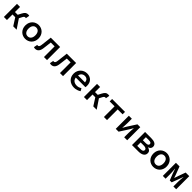

<svg xmlns="http://www.w3.org/2000/svg" viewBox="756 -2789 5088 5088"><g transform="rotate(45 3300.0 -245.5)"><path d="M93 0V-491H208V-300H311L363 -399Q379 -430 394.5 -450Q410 -470 427 -482Q444 -494 463.5 -498.5Q483 -503 506 -503Q530 -503 547 -496L528 -389Q522 -391 517 -392Q512 -393 504 -393Q486 -393 471.5 -382.5Q457 -372 438 -335L398 -257L571 0H444L311 -208H208V0Z M900 12Q852 12 807 -5Q762 -22 728 -55Q694 -88 673.5 -136Q653 -184 653 -245Q653 -306 673.5 -354Q694 -402 728 -435Q762 -468 807 -485.5Q852 -503 900 -503Q948 -503 993 -485.5Q1038 -468 1072 -435Q1106 -402 1126.5 -354Q1147 -306 1147 -245Q1147 -184 1126.5 -136Q1106 -88 1072 -55Q1038 -22 993 -5Q948 12 900 12ZM900 -82Q960 -82 994 -126.5Q1028 -171 1028 -245Q1028 -320 994 -364.5Q960 -409 900 -409Q840 -409 806 -364.5Q772 -320 772 -245Q772 -171 806 -126.5Q840 -82 900 -82Z M1273 12Q1245 12 1222 2L1242 -102Q1247 -100 1252.5 -99Q1258 -98 1265 -98Q1288 -98 1303.5 -118.5Q1319 -139 1324 -186Q1334 -263 1342.5 -338.5Q1351 -414 1360 -491H1710V0H1595V-400H1451Q1444 -339 1436.5 -277.5Q1429 -216 1421 -155Q1410 -73 1373 -30.5Q1336 12 1273 12Z M1873 12Q1845 12 1822 2L1842 -102Q1847 -100 1852.5 -99Q1858 -98 1865 -98Q1888 -98 1903.5 -118.5Q1919 -139 1924 -186Q1934 -263 1942.5 -338.5Q1951 -414 1960 -491H2310V0H2195V-400H2051Q2044 -339 2036.5 -277.5Q2029 -216 2021 -155Q2010 -73 1973 -30.5Q1936 12 1873 12Z M2730 12Q2674 12 2625 -5.5Q2576 -23 2539.5 -56Q2503 -89 2482 -137Q2461 -185 2461 -246Q2461 -306 2482 -353.5Q2503 -401 2538.5 -434.5Q2574 -468 2619.5 -485.5Q2665 -503 2715 -503Q2770 -503 2812 -485.5Q2854 -468 2883 -437.5Q2912 -407 2927 -364Q2942 -321 2942 -270Q2942 -253 2940.5 -237.5Q2939 -222 2937 -212H2576Q2586 -143 2631 -110Q2676 -77 2745 -77Q2784 -77 2817 -88Q2850 -99 2883 -118L2922 -46Q2883 -20 2833.5 -4Q2784 12 2730 12ZM2718 -414Q2667 -414 2628.5 -384Q2590 -354 2579 -294H2840Q2834 -354 2802.5 -384Q2771 -414 2718 -414Z M3093 0V-491H3208V-300H3311L3363 -399Q3379 -430 3394.5 -450Q3410 -470 3427 -482Q3444 -494 3463.5 -498.5Q3483 -503 3506 -503Q3530 -503 3547 -496L3528 -389Q3522 -391 3517 -392Q3512 -393 3504 -393Q3486 -393 3471.5 -382.5Q3457 -372 3438 -335L3398 -257L3571 0H3444L3311 -208H3208V0Z M3842 0V-400H3658V-491H4142V-400H3958V0Z M4286 0V-491H4398V-322Q4398 -284 4394.5 -237.5Q4391 -191 4388 -144H4391Q4404 -167 4422 -196.5Q4440 -226 4452 -248L4608 -491H4714V0H4602V-169Q4602 -207 4605.5 -253.5Q4609 -300 4613 -347H4609Q4596 -324 4578.5 -294.5Q4561 -265 4548 -243L4392 0Z M4894 0V-491H5123Q5166 -491 5202.5 -484.5Q5239 -478 5266 -463Q5293 -448 5308 -423.5Q5323 -399 5323 -364Q5323 -328 5302 -300.5Q5281 -273 5239 -261V-257Q5284 -246 5313.5 -219Q5343 -192 5343 -141Q5343 -104 5327 -77.5Q5311 -51 5283 -33.5Q5255 -16 5216.5 -8Q5178 0 5134 0ZM5007 -294H5112Q5166 -294 5189 -309Q5212 -324 5212 -352Q5212 -381 5189.5 -394.5Q5167 -408 5115 -408H5007ZM5007 -83H5125Q5181 -83 5205.5 -99.5Q5230 -116 5230 -148Q5230 -177 5203.5 -194.5Q5177 -212 5122 -212H5007Z M5700 12Q5652 12 5607 -5Q5562 -22 5528 -55Q5494 -88 5473.5 -136Q5453 -184 5453 -245Q5453 -306 5473.5 -354Q5494 -402 5528 -435Q5562 -468 5607 -485.5Q5652 -503 5700 -503Q5748 -503 5793 -485.5Q5838 -468 5872 -435Q5906 -402 5926.5 -354Q5947 -306 5947 -245Q5947 -184 5926.5 -136Q5906 -88 5872 -55Q5838 -22 5793 -5Q5748 12 5700 12ZM5700 -82Q5760 -82 5794 -126.5Q5828 -171 5828 -245Q5828 -320 5794 -364.5Q5760 -409 5700 -409Q5640 -409 5606 -364.5Q5572 -320 5572 -245Q5572 -171 5606 -126.5Q5640 -82 5700 -82Z M6050 0V-491H6185L6260 -293Q6271 -263 6280.5 -235Q6290 -207 6299 -178H6303Q6314 -207 6324 -235Q6334 -263 6343 -293L6415 -491H6550V0H6445V-172Q6445 -190 6446.5 -214.5Q6448 -239 6450 -265.5Q6452 -292 6454 -317.5Q6456 -343 6458 -363H6454Q6443 -332 6431 -298Q6419 -264 6408 -235L6336 -45H6265L6190 -235Q6179 -264 6168 -298.5Q6157 -333 6146 -363H6142Q6143 -343 6145.5 -317.5Q6148 -292 6149.5 -265.5Q6151 -239 6152.5 -214.5Q6154 -190 6154 -172V0Z"/></g></svg>

Font: Source Code Pro Semibold
Style: Regular
Weight: 600
Monospace: yes
Designer: Paul D. Hunt, Teo Tuominen
Foundry: Adobe Systems Incorporated
Version: Version 2.030;PS 1.000;hotconv 16.6.51;makeotf.lib2.5.65220